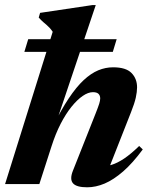

<svg xmlns="http://www.w3.org/2000/svg" viewBox="-28 -744 610 776"><path d="M180.5 -153.5 131 0H-7.5L185 -615.5Q178.5 -625 172.8 -631.2Q167 -637.5 160.8 -642.8Q154.5 -648 146.8 -654.8Q139 -661.5 128.5 -673L134 -692L345.5 -723.5H359L191 -224.5L185 -231Q218.5 -299.5 249.5 -346Q280.5 -392.5 310 -420Q339.5 -447.5 369 -459.8Q398.5 -472 429 -472Q481 -472 503.5 -449Q526 -426 526 -391Q526 -373 520.8 -349.2Q515.5 -325.5 501.5 -290.5L402.5 -39L377 -71.5Q399.5 -70.5 423 -77.8Q446.5 -85 473.8 -103.2Q501 -121.5 534.5 -154L549 -140Q508.5 -85 469.8 -51.2Q431 -17.5 395 -2.2Q359 13 324.5 13Q281 13 267 -3.2Q253 -19.5 266.5 -53.5L358.5 -285.5Q369 -312 373 -324.8Q377 -337.5 377 -346Q377 -358 370 -364.8Q363 -371.5 347.5 -371.5Q328.5 -371.5 306.2 -356.2Q284 -341 261 -312.5Q238 -284 217.2 -243.8Q196.5 -203.5 180.5 -153.5ZM70.5 -534.5 86 -585.5H443.5L428 -534.5Z"/></svg>

Font: Newsreader 36pt
Style: Bold Italic
Weight: 700
Italic angle: -17°
Designer: Hugues Gentile
Foundry: Production Type
Version: Version 1.003